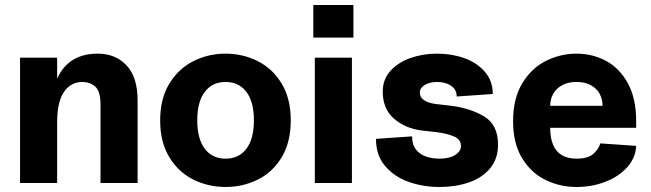

<svg xmlns="http://www.w3.org/2000/svg" viewBox="-20 -730 2598 766"><path d="M309 -403Q262 -403 235 -363Q208 -323 208 -243L182 -263Q182 -344 202 -400.5Q222 -457 264 -486.5Q306 -516 370 -516Q441 -516 485 -469Q529 -422 529 -329V0H381V-313Q381 -366 360 -384.5Q339 -403 309 -403ZM60 -500H208V0H60Z M619 -249.5Q619 -337 656 -397Q693 -457 752.4 -486.5Q811.7 -516 879.9 -516Q948 -516 1007.5 -486.5Q1067 -457 1103.5 -397Q1140 -337 1140 -249.5Q1140 -162 1103.5 -102Q1067 -42 1007.6 -13Q948.3 16 880.1 16Q812 16 752.5 -13Q693 -42 656 -102Q619 -162 619 -249.5ZM993 -250Q993 -324 963 -363.5Q933 -403 880 -403Q827 -403 797 -363.5Q767 -324 767 -250Q767 -176 797 -136.5Q827 -97 880 -97Q933 -97 963 -136.5Q993 -176 993 -250Z M1236 -500H1384V0H1236ZM1230 -710H1390V-580H1230Z M1480 -176 1624 -186Q1624 -153 1640 -133Q1656 -113 1681 -105Q1706 -97 1734 -97Q1772 -97 1795.5 -111.5Q1819 -126 1819 -148Q1819 -174 1790.5 -186Q1762 -198 1719 -203L1665 -209Q1598 -217 1552.5 -256Q1507 -295 1507 -365Q1507 -413 1537.5 -447Q1568 -481 1617.5 -498.5Q1667 -516 1724 -516Q1782 -516 1832.5 -498Q1883 -480 1914.5 -443.5Q1946 -407 1946 -355L1802 -345Q1802 -373 1779.5 -388Q1757 -403 1724 -403Q1694 -403 1674.5 -391Q1655 -379 1655 -360Q1655 -342 1671.5 -330.5Q1688 -319 1719 -315L1771 -309Q1853 -300 1910 -266.5Q1967 -233 1967 -153Q1967 -96 1935 -58Q1903 -20 1850 -2Q1797 16 1734 16Q1669 16 1611.5 -4Q1554 -24 1517 -67Q1480 -110 1480 -176Z M2027 -247Q2027 -337 2063.5 -397.5Q2100 -458 2158 -487Q2216 -516 2280 -516Q2343 -516 2397 -487.5Q2451 -459 2484.5 -398.5Q2518 -338 2518 -247V-220H2175Q2175 -180 2186.5 -152.5Q2198 -125 2221.5 -111Q2245 -97 2280 -97Q2326 -97 2347.5 -116.5Q2369 -136 2375 -158L2518 -148Q2516 -100 2482 -62.5Q2448 -25 2394.5 -4.5Q2341 16 2280 16Q2215 16 2157.5 -11.5Q2100 -39 2063.5 -98Q2027 -157 2027 -247ZM2280 -403Q2246 -403 2222.5 -390Q2199 -377 2187 -355.5Q2175 -334 2175 -308H2384Q2384 -334 2372.5 -355.5Q2361 -377 2337.5 -390Q2314 -403 2280 -403Z"/></svg>

Font: Uncut Sans VF
Style: Regular
Weight: 400
Designer: Kasper Nordkvist
Foundry: Uncut Type
Version: Version 1.100;FEAKit 1.0